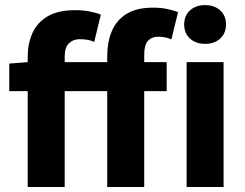

<svg xmlns="http://www.w3.org/2000/svg" viewBox="-20 -743 973 763"><path d="M90.1 0V-518.3Q90.1 -569.1 108.8 -611.2Q127.5 -653.3 169 -677.9Q210.5 -702.6 278 -702.6Q310 -702.6 337.1 -697.3Q364.2 -691.9 380.7 -684.6L354.3 -576.2Q342.7 -581.9 329.4 -584.6Q316.1 -587.2 295.8 -587.2Q270.6 -587.2 253.8 -570.8Q237.1 -554.4 237.1 -519.3V0ZM406.1 0V-521.8Q406.1 -574.6 423.8 -617.9Q441.4 -661.2 481.5 -686.9Q521.7 -712.6 588.7 -712.6Q620.1 -712.6 645.9 -706.9Q671.6 -701.3 687.6 -694.9L661.1 -586.5Q648.6 -592.1 635.3 -594.6Q622.1 -597.2 609.7 -597.2Q582.9 -597.2 568 -580.8Q553.1 -564.4 553.1 -526.1V0ZM16.8 -380.8V-490.5L91.8 -496.1H642.4V-380.8ZM721.6 0V-496H868.5V0ZM795 -568.7Q758.1 -568.7 735 -589.8Q711.9 -610.9 711.9 -645.9Q711.9 -680.7 735 -701.7Q758.1 -722.7 795 -722.7Q832.1 -722.7 855.1 -701.7Q878.1 -680.7 878.1 -645.9Q878.1 -610.9 855.1 -589.8Q832.1 -568.7 795 -568.7Z"/></svg>

Font: Source Sans 3 VF
Style: Regular
Weight: 200
Designer: Paul D. Hunt
Foundry: Adobe
Version: Version 3.046;hotconv 1.0.118;makeotfexe 2.5.65603